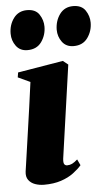

<svg xmlns="http://www.w3.org/2000/svg" viewBox="-55 -798 481 847"><g transform="rotate(-5 186.0 -375.0)"><path d="M106 11.5Q85 11.5 66.5 5Q48 -1.5 37.2 -16Q26.5 -30.5 29.5 -54Q30.5 -61.5 34.2 -86Q38 -110.5 43.2 -148.5Q48.5 -186.5 55.5 -234Q62.5 -281.5 70 -335.5Q77.5 -389.5 85 -445.5L31 -470.5L34.5 -492L235.5 -525.5L258 -507.5L199.5 -96Q197.5 -78 201.8 -71.5Q206 -65 215 -65Q226.5 -65 236.8 -70Q247 -75 260.5 -87L273 -60.5Q259 -44 236.2 -27Q213.5 -10 181 0.8Q148.5 11.5 106 11.5ZM84.5 -586.5Q52 -586.5 34.2 -610.5Q16.5 -634.5 16.5 -665Q16.5 -704.5 38 -733.5Q59.5 -762.5 97.5 -762.5Q135 -762.5 151.5 -737.5Q168 -712.5 168 -683.5Q168 -646 147 -616.2Q126 -586.5 84.5 -586.5ZM289 -586.5Q256 -586.5 238.2 -610.5Q220.5 -634.5 220.5 -665Q221 -704.5 242.2 -733.5Q263.5 -762.5 301.5 -762.5Q339 -762.5 355.8 -737.5Q372.5 -712.5 372.5 -683.5Q372.5 -646 351.2 -616.2Q330 -586.5 289 -586.5Z"/></g></svg>

Font: Merriweather 120pt Black
Style: Italic
Weight: 900
Italic angle: -7.8°
Version: Version 2.101